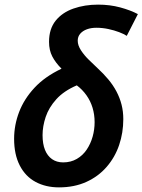

<svg xmlns="http://www.w3.org/2000/svg" viewBox="-20 -796 616 830"><path d="M235 14Q178 14 134 -9.5Q90 -33 65.5 -80.5Q41 -128 41 -196Q41 -255 62.5 -311.5Q84 -368 129 -416.5Q174 -465 246 -499Q220 -525 206 -552Q192 -579 192 -615Q192 -671 220.5 -706.5Q249 -742 297.5 -759Q346 -776 404 -776Q455 -776 499.5 -764Q544 -752 576 -735L528 -641Q516 -649 495 -657Q474 -665 448.5 -670.5Q423 -676 396 -676Q374 -676 356 -669.5Q338 -663 327 -650.5Q316 -638 316 -620Q316 -600 330 -578.5Q344 -557 364 -537.5Q384 -518 401 -502Q427 -478 448 -453Q469 -428 483.5 -400.5Q498 -373 505.5 -343.5Q513 -314 513 -281Q513 -222 495 -169Q477 -116 441 -74.5Q405 -33 353 -9.5Q301 14 235 14ZM253 -94Q286 -94 312 -109Q338 -124 355 -149.5Q372 -175 380.5 -205.5Q389 -236 389 -268Q389 -301 380 -330.5Q371 -360 353.5 -384.5Q336 -409 312 -427Q256 -403 223.5 -367Q191 -331 177.5 -290.5Q164 -250 164 -212Q164 -174 174.5 -148Q185 -122 205 -108Q225 -94 253 -94Z"/></svg>

Font: Ubuntu Sans Mono SemiBold
Style: Italic
Weight: 600
Italic angle: -13.5°
Monospace: yes
Designer: Dalton Maag Ltd
Foundry: Dalton Maag Ltd
Version: Version 1.006